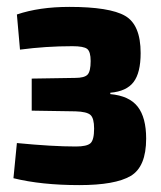

<svg xmlns="http://www.w3.org/2000/svg" viewBox="-20 -525 468 557"><path d="M181 -505Q298 -505 343 -479Q388 -453 388 -371Q388 -314 367.5 -287Q347 -260 300 -256V-252Q355 -247 379.5 -215.5Q404 -184 404 -123Q404 -41 359 -14.5Q314 12 210 12Q100 12 19 -8L29 -110Q132 -100 200 -100Q232 -100 242.5 -109.5Q253 -119 253 -152Q253 -182 242.5 -191.5Q232 -201 199 -202L72 -204V-297L198 -299Q225 -299 234 -308.5Q243 -318 243 -348Q243 -375 233 -383Q223 -391 190 -391Q113 -391 38 -381L29 -483Q94 -505 181 -505Z"/></svg>

Font: exo2condensed_b
Style: Bold
Weight: 700
Width: 3
Designer: Natanael Gama
Version: Version 1.001;PS 001.001;hotconv 1.0.70;makeotf.lib2.5.58329